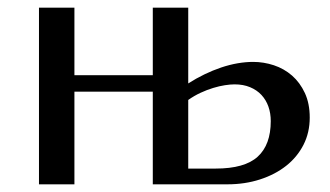

<svg xmlns="http://www.w3.org/2000/svg" viewBox="-20 -480 859 500"><path d="M173.8 -284.2H377.9V-460H470.2V-262.7Q490.7 -275.9 512.5 -286.4Q534.2 -296.9 555.9 -304.2Q577.6 -311.5 598.9 -315.2Q620.1 -318.8 639.2 -318.8Q666.5 -318.8 693.1 -310.1Q719.7 -301.3 740.5 -283.2Q761.2 -265.1 773.9 -237.8Q786.6 -210.4 786.6 -173.8Q786.6 -134.8 770.3 -102.8Q753.9 -70.8 725.1 -48.1Q696.3 -25.4 657 -12.7Q617.7 0 572.3 0H377.9V-241.2H173.8V0H81.5V-460H173.8ZM590.8 -260.3Q580.1 -260.3 565.7 -258.1Q551.3 -255.9 535.2 -251Q519 -246.1 502.2 -238.3Q485.4 -230.5 470.2 -219.7V-41H541.5Q617.2 -41 651.1 -72Q685.1 -103 685.1 -164.6Q685.1 -185.1 679 -202.4Q672.9 -219.7 660.9 -232.7Q648.9 -245.6 631.3 -252.9Q613.8 -260.3 590.8 -260.3Z"/></svg>

Font: Federov2
Style: Regular
Weight: 400
Designer: Olexa M. Volochay | Cyreal.org
Foundry: Olexa M. Volochay | Cyreal.org
Version: Version 1.000